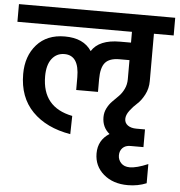

<svg xmlns="http://www.w3.org/2000/svg" viewBox="-84 -717 964 1027"><g transform="rotate(5 398.0 -203.0)"><path d="M709 -565V-311Q709 -271 691.5 -237.5Q674 -204 652.5 -185Q631 -166 613.5 -142.5Q596 -119 596 -98Q596 -76 613.5 -63.5Q631 -51 660 -51H706V44H636Q609 44 594 59.5Q579 75 579 99Q579 123 595.5 140.5Q612 158 642 158Q679 158 740 132V235Q694 254 640 254Q560 254 509.5 210.5Q459 167 459 99Q459 28 519 -10Q479 -43 479 -97Q479 -123 490.5 -145.5Q502 -168 518.5 -184.5Q535 -201 551.5 -217.5Q568 -234 579.5 -258Q591 -282 591 -311V-413H537Q484 -413 461 -386.5Q438 -360 438 -297V-229H321V-297Q321 -415 242 -415Q200 -415 174.5 -382Q149 -349 149 -288Q149 -121 312 -89L310 9Q180 -13 105.5 -89Q31 -165 31 -290Q31 -386 85.5 -447.5Q140 -509 236 -509Q337 -509 380 -443Q420 -507 532 -507H591V-565H-24V-660H815V-565Z"/></g></svg>

Font: Hind Semibold
Style: Regular
Weight: 600
Designer: Manushi Parikh, Satya Rajpurohit
Foundry: Indian Type Foundry
Version: Version 1.201;PS 1.0;hotconv 1.0.78;makeotf.lib2.5.61930; tt